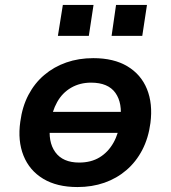

<svg xmlns="http://www.w3.org/2000/svg" viewBox="-20 -746 690 776"><path d="M293 10Q210 10 154.5 -23.5Q99 -57 75 -117Q51 -177 62 -254Q70 -315 95 -362.5Q120 -410 159 -443Q198 -476 248 -493.5Q298 -511 357 -511Q440 -511 495 -478Q550 -445 574 -386Q598 -327 588 -249Q580 -188 555 -140Q530 -92 491 -58.5Q452 -25 402 -7.5Q352 10 293 10ZM300 -89Q348 -89 382.5 -110Q417 -131 438.5 -169Q460 -207 466 -258Q476 -329 446.5 -370.5Q417 -412 348 -412Q303 -412 267.5 -391.5Q232 -371 211 -333.5Q190 -296 183 -245Q173 -173 203.5 -131Q234 -89 300 -89ZM142 -209 156 -294H507L493 -209ZM431 -601 449 -726H574L555 -601ZM214 -601 234 -726H358L339 -601Z"/></svg>

Font: Nunito Sans 7pt
Style: Bold Italic
Weight: 700
Italic angle: -9°
Version: Version 3.101;gftools[0.9.27]